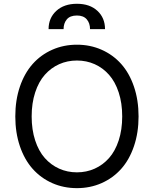

<svg xmlns="http://www.w3.org/2000/svg" viewBox="-20 -970 801 1000"><path d="M233 -818.2Q233 -876.4 273.3 -913.4Q313.6 -950.3 380.7 -950.3Q447.8 -950.3 487.4 -913.5Q527 -876.8 527 -818.2H448.9Q448.9 -849.4 431.8 -869.3Q414.8 -889.2 380.7 -889.2Q344.8 -889.2 327.9 -869Q311.1 -848.7 311.1 -818.2ZM677.7 -518.8Q701.7 -448.5 701.7 -363.6Q701.7 -278.8 677.7 -208.5Q653.8 -138.1 611.2 -90.4Q568.5 -42.6 509.2 -16.3Q449.9 9.9 380.7 9.9Q311.4 9.9 252.1 -16.3Q192.8 -42.6 150.2 -90.4Q107.6 -138.1 83.6 -208.5Q59.7 -278.8 59.7 -363.6Q59.7 -448.5 83.6 -518.8Q107.6 -589.1 150.2 -636.9Q192.8 -684.7 252.1 -710.9Q311.4 -737.2 380.7 -737.2Q449.9 -737.2 509.2 -710.9Q568.5 -684.7 611.2 -636.9Q653.8 -589.1 677.7 -518.8ZM598.2 -238.6Q616.5 -294.4 616.5 -363.6Q616.5 -432.9 598.2 -488.6Q579.9 -544.4 547.9 -580.4Q516 -616.5 473.2 -635.7Q430.4 -654.8 380.7 -654.8Q331 -654.8 288.2 -635.7Q245.4 -616.5 213.4 -580.4Q181.5 -544.4 163.2 -488.6Q144.9 -432.9 144.9 -363.6Q144.9 -294.4 163.2 -238.6Q181.5 -182.9 213.4 -146.8Q245.4 -110.8 288.2 -91.6Q331 -72.4 380.7 -72.4Q430.4 -72.4 473.2 -91.6Q516 -110.8 547.9 -146.8Q579.9 -182.9 598.2 -238.6Z"/></svg>

Font: TID UI
Style: Regular
Weight: 400
Designer: The TID Project Authors
Foundry: Bakken & Bæck
Version: Version 1.001;hotconv 1.0.109;makeotfexe 2.5.65596